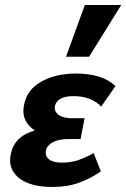

<svg xmlns="http://www.w3.org/2000/svg" viewBox="-20 -731 503 765"><path d="M187 14Q131 14 90.5 -2Q50 -18 31.5 -49.5Q13 -81 25 -125Q39 -180 97 -203.5Q155 -227 234 -227L228 -183Q180 -183 141 -199.5Q102 -216 84 -247Q66 -278 78 -322Q87 -359 115 -384.5Q143 -410 186 -424Q229 -438 283 -438Q333 -438 373 -426Q413 -414 440 -388L383 -306Q369 -323 340.5 -335.5Q312 -348 273 -348Q240 -348 222 -338Q204 -328 199 -310Q196 -295 203.5 -283.5Q211 -272 227.5 -266Q244 -260 268 -260H317L301 -177H253Q213 -177 190 -164Q167 -151 163 -132Q159 -109 175.5 -96Q192 -83 227 -83Q263 -83 293 -93.5Q323 -104 353 -121L382 -48Q341 -20 295 -3Q249 14 187 14ZM243 -505 318 -711H463L335 -505Z"/></svg>

Font: Ysabeau Office ExtraBold
Style: Italic
Weight: 800
Italic angle: -12°
Designer: Christian Thalmann (Catharsis Fonts)
Version: Version 2.001;gftools[0.9.30]; featfreeze: tnum,lnum,ss02